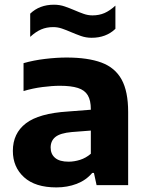

<svg xmlns="http://www.w3.org/2000/svg" viewBox="-20 -806 638 836"><path d="M225.5 10Q133.5 10 84.8 -34.2Q36 -78.5 36 -149Q36 -225.5 92.8 -269Q149.5 -312.5 276 -320.5L404.5 -330.5L421 -241L292 -231Q242.5 -226.5 221.5 -209.8Q200.5 -193 200.5 -163.5Q200.5 -135 220 -118.5Q239.5 -102 278.5 -102Q303 -102 328.5 -110Q354 -118 375.5 -136.5V-330.5Q375.5 -369 362.2 -391.2Q349 -413.5 319.2 -423Q289.5 -432.5 241 -432.5Q207.5 -432.5 164.8 -427Q122 -421.5 82.5 -409.5V-531Q126 -543.5 176.2 -549.5Q226.5 -555.5 269.5 -555.5Q362.5 -555.5 421.8 -533.5Q481 -511.5 509.5 -459.8Q538 -408 538 -318.5V0H400.5L389 -53H381.5Q354.5 -21 313.8 -5.5Q273 10 225.5 10ZM379 -641.5Q354 -641.5 331.8 -649.5Q309.5 -657.5 288.5 -666.5Q269 -675 250.2 -681.5Q231.5 -688 211.5 -688Q183 -688 159.5 -678Q136 -668 111.5 -645.5V-746.5Q152 -785.5 215 -785.5Q240 -785.5 262.2 -777.8Q284.5 -770 305.5 -761Q325 -752.5 344 -745.8Q363 -739 382.5 -739Q411.5 -739 435 -749.2Q458.5 -759.5 482.5 -781.5V-680.5Q442 -641.5 379 -641.5Z"/></svg>

Font: Encode Sans SemiExpanded
Style: Bold
Weight: 700
Width: 6
Designer: Multiple Designers
Foundry: Impallari Type
Version: Version 3.002